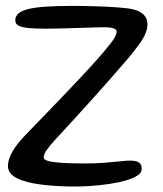

<svg xmlns="http://www.w3.org/2000/svg" viewBox="-20 -630 566 666"><path d="M240.5 17Q186.5 17 138.2 12Q90 7 61 -3Q34.5 -11 21 -24Q7.5 -37 7.5 -54Q7.5 -77 23.2 -104.5Q39 -132 70.5 -164Q91 -185.5 120.8 -216Q150.5 -246.5 184.5 -282Q218.5 -317.5 251.5 -352.5Q284.5 -387.5 312 -418.2Q339.5 -449 356.5 -470.5Q371.5 -488 378 -500.5Q384.5 -513 384.5 -521Q384.5 -528 373.5 -531.8Q362.5 -535.5 341 -535.5Q332 -535.5 307 -534.8Q282 -534 250 -533Q218 -532 188.2 -531.2Q158.5 -530.5 139.5 -530.5Q100 -530.5 76.8 -533Q53.5 -535.5 43.2 -541.8Q33 -548 33 -559.5Q33 -574 44.2 -583.5Q55.5 -593 79 -598.8Q102.5 -604.5 140 -607Q177.5 -609.5 229.5 -609.5Q269 -609.5 312 -608.2Q355 -607 390.5 -604.2Q426 -601.5 442 -597.5Q466.5 -591.5 479 -578.5Q491.5 -565.5 491.5 -546.5Q491.5 -531.5 485.8 -516.8Q480 -502 470.2 -487.2Q460.5 -472.5 448 -457Q438.5 -444 416 -417.8Q393.5 -391.5 363.2 -357Q333 -322.5 299.2 -285.2Q265.5 -248 232.8 -212Q200 -176 173 -147Q152.5 -125 142 -109.8Q131.5 -94.5 131.5 -83.5Q131.5 -77 144.2 -72.5Q157 -68 188.8 -65.5Q220.5 -63 276.5 -63Q312 -63 342.8 -65.5Q373.5 -68 396.8 -70.5Q420 -73 432.5 -73Q445 -73 453.8 -70.2Q462.5 -67.5 467 -61.2Q471.5 -55 471.5 -43.5Q471.5 -30.5 456.2 -20.8Q441 -11 415.8 -3.8Q390.5 3.5 359.5 8Q328.5 12.5 297.8 14.8Q267 17 240.5 17Z"/></svg>

Font: Gluten Thin Light
Style: Regular
Weight: 300
Version: Version 1.300